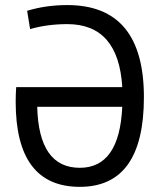

<svg xmlns="http://www.w3.org/2000/svg" viewBox="-20 -723 626 753"><path d="M293 9.8Q41.5 9.8 41.5 -323.7Q41.5 -338.9 42 -353.3Q42.5 -367.7 43.5 -381.3H459.5Q444.8 -628.4 244.1 -628.4Q165.5 -628.4 98.1 -608.9L86.4 -680.7Q160.2 -703.1 244.1 -703.1Q544.4 -703.1 544.4 -341.8Q544.4 9.8 293 9.8ZM459.5 -304.2H126Q131.8 -64.9 293 -64.9Q448.7 -64.9 459.5 -304.2Z"/></svg>

Font: Cascadia Code PL SemiLight
Style: Regular
Weight: 350
Monospace: yes
Designer: Aaron Bell
Foundry: Saja Typeworks
Version: Version 2404.023; ttfautohint (v1.8.4)